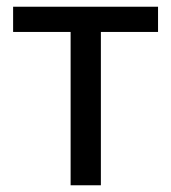

<svg xmlns="http://www.w3.org/2000/svg" viewBox="-20 -551 509 571"><path d="M19 -531H450V-456H280V0H190V-456H19Z"/></svg>

Font: MongolianScript
Style: Regular
Weight: 400
Designer: Bolorsoft LLC, NUM
Foundry: Bolorsoft LLC
Version: Version 3.2